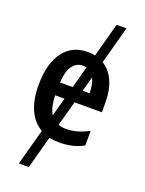

<svg xmlns="http://www.w3.org/2000/svg" viewBox="-176 -843 860 1135"><g transform="rotate(20 254.0 -276.0)"><path d="M277 -244 234 -87Q255 -79 280 -79Q319 -79 352.5 -88.5Q386 -98 424 -118V-26Q389 -7 352.5 1.5Q316 10 269 10Q238 10 209 4L154 208H91L153 -19Q99 -50 70.5 -113Q42 -176 42 -267Q42 -403 97 -477Q152 -551 251 -551Q271 -551 296 -546L354 -760H416L352 -524Q399 -495 424 -439Q449 -383 449 -307V-244ZM156 -325H236L273 -463Q259 -465 252 -465Q209 -465 184.5 -430Q160 -395 156 -325ZM324 -418 299 -325H342Q342 -382 324 -418ZM214 -244H155Q157 -170 182 -128Z"/></g></svg>

Font: Noto Sans Display Medium Narrow
Style: Regular
Weight: 500
Width: 4
Designer: Monotype Design team
Foundry: Monotype Imaging Inc.
Version: Version 1.000